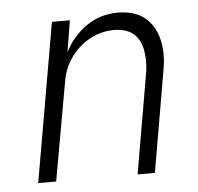

<svg xmlns="http://www.w3.org/2000/svg" viewBox="-41 -512 572 554"><g transform="rotate(-5 245.0 -235.0)"><path d="M387 -296Q391 -329 385.5 -357.5Q380 -386 361 -403Q342 -420 305 -421Q266 -421 233 -402.5Q200 -384 178.5 -353.5Q157 -323 151 -286L100 0H48L128 -460H180L165 -369Q188 -414 228 -442Q268 -470 321 -470Q370 -469 397.5 -446Q425 -423 435 -385Q445 -347 438 -302L386 0H336Z"/></g></svg>

Font: Jost* Light
Style: Italic
Weight: 300
Italic angle: -10°
Version: Version 3.7